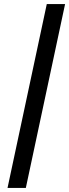

<svg xmlns="http://www.w3.org/2000/svg" viewBox="-20 -763 341 944"><path d="M17 161 210 -743H300L107 161Z"/></svg>

Font: Saira SemiExpanded Medium
Style: Italic
Weight: 500
Width: 6
Italic angle: -12°
Designer: Hector Gatti with collaboration of the Omnibus-Type team
Foundry: Omnibus-Type
Version: Version 1.101